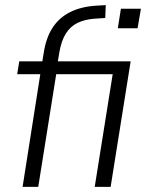

<svg xmlns="http://www.w3.org/2000/svg" viewBox="-20 -728 571 748"><path d="M68 0 137 -439H47L55 -489H160L142 -471L150 -520Q159 -580 184.5 -619.5Q210 -659 252.5 -680.5Q295 -702 355 -706L392 -708L390 -658L346 -655Q310 -652 282.5 -639Q255 -626 237 -598Q219 -570 211 -523L203 -475L193 -489H489L411 0H349L419 -439H199L129 0ZM439 -618 451 -694H529L516 -618Z"/></svg>

Font: Nunito Sans 10pt SemiCondensed Light
Style: Italic
Weight: 300
Width: 4
Italic angle: -9°
Designer: Vernon Adams
Foundry: Vernon Adams
Version: Version 3.101;gftools[0.9.27]